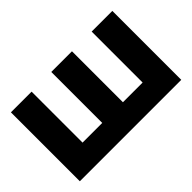

<svg xmlns="http://www.w3.org/2000/svg" viewBox="-92 -832 1103 1103"><g transform="rotate(-45 460.0 -280.0)"><path d="M544 -560V-146H704V-560H872V0H48V-560H216V-146H376V-560Z"/></g></svg>

Font: Tektur
Style: Bold
Weight: 700
Designer: Adam Jagosz
Foundry: Adam Jagosz
Version: Version 1.005;gftools[0.9.30]